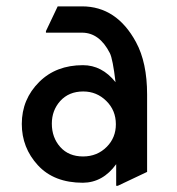

<svg xmlns="http://www.w3.org/2000/svg" viewBox="-20 -567 558 606"><path d="M346.7 19.5V-48.8Q304.7 9.3 241.7 9.8Q150.4 9.8 99.6 -45.4Q48.8 -100.6 48.8 -175.8Q48.8 -253.9 104 -308.6Q157.2 -361.3 241.7 -361.3Q301.8 -361.3 344.7 -307.6Q335.9 -381.3 326.7 -399.4Q293.9 -463.9 238.8 -463.9H125V-468.8L162.1 -546.9H238.8Q348.1 -546.9 409.2 -434.1Q444.3 -369.6 444.3 -268.6V-24.4L351.6 19.5ZM143.6 -176.8Q143.6 -132.8 170.2 -103Q196.8 -73.2 242.2 -73.2Q287.1 -73.2 317.4 -104Q345.7 -132.8 345.7 -174.8Q345.7 -218.8 315.4 -248.5Q285.2 -278.3 242.7 -278.3Q197.3 -278.3 169.9 -248Q143.6 -218.3 143.6 -176.8Z"/></svg>

Font: Nova Oval
Style: Book
Weight: 400
Version: Version 2.000